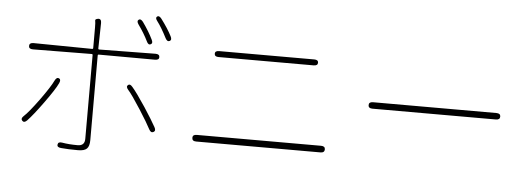

<svg xmlns="http://www.w3.org/2000/svg" viewBox="-52 -947 3104 1126"><g transform="rotate(5 1500.0 -384.0)"><path d="M437 28Q377 28 337 24Q312 22 315 5Q317 -12 341 -8Q381 -1 433 -1Q474 -1 474 -42V-536Q474 -541 469 -541L122 -538Q98 -538 98 -556Q98 -575 122 -575L469 -571Q474 -571 474 -576V-697Q474 -728 471.5 -737.5Q469 -747 488 -750Q507 -752 507 -727L504 -576Q504 -571 509 -571L841 -575Q865 -575 865 -557Q865 -540 841 -540L509 -541Q504 -541 504 -536V-37Q504 -1 489 13.5Q474 28 437 28ZM126 -121Q109 -103 97 -115Q85 -128 103 -144Q130 -168 190 -250Q247 -329 265 -367Q276 -389 290 -382Q303 -376 293 -354Q276 -317 215 -233Q160 -157 126 -121ZM869 -117Q854 -109 843 -130Q824 -167 776 -242Q722 -326 700 -350Q684 -368 696 -378Q707 -388 722 -370Q748 -341 803 -258Q850 -186 872 -146Q884 -125 869 -117ZM808 -628Q794 -621 784 -643Q761 -690 727 -737Q713 -757 725 -765Q736 -774 751 -755Q790 -700 811 -656Q822 -635 808 -628ZM917 -657Q903 -650 892 -671Q861 -732 835 -766Q820 -785 831 -793Q842 -802 857 -783Q899 -727 920 -685Q931 -664 917 -657Z M1123 -83Q1099 -83 1099 -103Q1099 -122 1123 -122H1855Q1879 -122 1879 -103Q1879 -83 1855 -83ZM1211 -588Q1187 -588 1187 -606Q1187 -623 1211 -623H1771Q1795 -623 1795 -606Q1795 -588 1771 -588Z M2136 -365Q2112 -365 2112 -384Q2112 -403 2136 -403H2863Q2887 -403 2887 -384Q2887 -365 2863 -365Z"/></g></svg>

Font: Resource Han Rounded JP ExtraLight
Style: Regular
Weight: 250
Designer: Cyano Hao (round all glyphs); Ryoko NISHIZUKA 西塚涼子 (kana, bopomofo & ideographs); Paul D. Hunt (Latin, Greek & Cyrillic)
Foundry: Cyano Hao
Version: 0.990